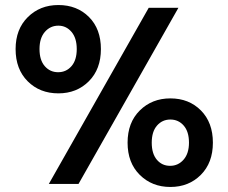

<svg xmlns="http://www.w3.org/2000/svg" viewBox="-20 -731 908 763"><path d="M174 0 571 -700H689L292 0ZM657 -340Q731 -340 778.5 -292Q826 -244 826 -164Q826 -84 778 -36Q730 12 657 12Q584 12 535.5 -36Q487 -84 487 -164Q487 -244 535.5 -292Q584 -340 657 -340ZM731 -164Q731 -208 710 -232Q689 -256 657 -256Q625 -256 604 -232Q583 -208 583 -164Q583 -120 603.5 -96Q624 -72 656 -72Q688 -72 709.5 -96.5Q731 -121 731 -164ZM212 -360Q138 -360 90 -408Q42 -456 42 -536Q42 -615 90.5 -663Q139 -711 212 -711Q286 -711 333.5 -663.5Q381 -616 381 -536Q381 -456 333 -408Q285 -360 212 -360ZM212 -629Q180 -629 158.5 -604.5Q137 -580 137 -536Q137 -492 158 -468Q179 -444 211 -444Q243 -444 264 -468Q285 -492 285 -536Q285 -580 264 -604.5Q243 -629 212 -629Z"/></svg>

Font: AWOL-DM SemiBold
Style: Regular
Weight: 600
Designer: Colophon Foundry, Jonny Pinhorn, Mikhail Sharanda
Foundry: Colophon Foundry
Version: Version 1.000;Glyphs 3.2.3 (3260)